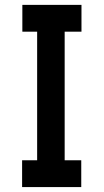

<svg xmlns="http://www.w3.org/2000/svg" viewBox="-20 -760 421 780"><path d="M242.7 -631.3V-108.9H310.1V0H69.8V-108.9H130.9V-631.3H70.8V-740.2H311V-631.3Z"/></svg>

Font: Twentytwelve Slab
Style: TwentytwelveSlab
Weight: 700
Designer: Domenico Catapano
Version: Version 1.00 2012